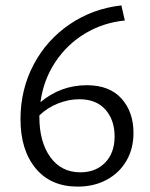

<svg xmlns="http://www.w3.org/2000/svg" viewBox="-20 -686 557 712"><path d="M475 -193Q475 -135 449 -90Q423 -45 376 -19.5Q329 6 268 6Q168 6 112 -62Q56 -130 56 -244Q56 -354 104.5 -446Q153 -538 238.5 -596Q324 -654 430 -666L443 -610Q362 -602 295 -561.5Q228 -521 184.5 -455Q141 -389 130 -307Q205 -370 302 -370Q386 -370 430.5 -320.5Q475 -271 475 -193ZM278 -47Q335 -47 370 -83Q405 -119 405 -180Q405 -241 371 -279.5Q337 -318 274 -318Q235 -318 195.5 -302.5Q156 -287 126 -258V-252Q126 -160 166.5 -103.5Q207 -47 278 -47Z"/></svg>

Font: LXGW Bright GB
Style: Regular
Weight: 400
Designer: Christian Thalmann (Catharsis Fonts)
Foundry: LXGW / Christian Thalmann (Catharsis Fonts) / Fontworks Inc.
Version: Version 5.510